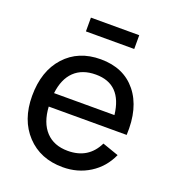

<svg xmlns="http://www.w3.org/2000/svg" viewBox="-136 -837 862 956"><g transform="rotate(20 295.5 -359.0)"><path d="M438 -733V-660H182V-733ZM136 -245Q141 -161 183.5 -115.5Q226 -70 300 -70Q409 -70 455 -165L541 -135Q509 -64 446 -24.5Q383 15 304 15Q185 15 112.5 -62.5Q40 -140 40 -267Q40 -399 111 -477Q182 -555 300 -555Q422 -555 489 -472Q556 -389 549 -245ZM303 -475Q231 -475 189 -434.5Q147 -394 138 -317H458Q440 -475 303 -475Z"/></g></svg>

Font: Manrope Medium
Style: Medium
Weight: 500
Designer: Mikhail Sharanda
Foundry: Mikhail Sharanda
Version: Version 4.000;hotconv 1.0.109;makeotfexe 2.5.65596